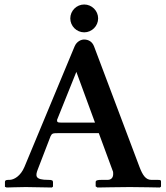

<svg xmlns="http://www.w3.org/2000/svg" viewBox="-20 -834 739 855"><path d="M148 -79 205 -227C211 -240 216 -241 236 -241H420L482 -73C484 -70 484 -64 484 -59C484 -44 476 -33 459 -33H432C414 -33 406 -31 406 -23V-4L414 1C414 1 522 -1 558 -1C596 -1 692 1 692 1L697 -3V-23C697 -31 697 -33 682 -33H654C629 -33 615 -54 601 -91L399 -627C391 -648 375 -658 354 -658C343 -658 322 -651 312 -627L89 -91C72 -50 42 -33 22 -33C10 -33 2 -33 2 -23V-2L10 1C10 1 70 -1 95 -1C119 -1 211 1 211 1L216 -3V-23C216 -31 211 -33 195 -33C136 -33 137 -50 148 -79ZM253 -288C235 -288 234 -291 234 -300L320 -514L403 -288ZM293 -752C293 -718 321 -690 355 -690C389 -690 417 -718 417 -752C417 -786 389 -814 355 -814C321 -814 293 -786 293 -752Z"/></svg>

Font: Libertinus Serif Semibold
Style: Regular
Weight: 600
Designer: Philipp H. Poll, Khaled Hosny
Foundry: Caleb Maclennan
Version: Version 7.050;RELEASE